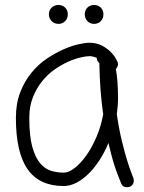

<svg xmlns="http://www.w3.org/2000/svg" viewBox="-20 -742 587 784"><path d="M240.2 -37.1Q260.7 -37.1 285.2 -56.2Q309.6 -75.2 332.5 -107.4Q355.5 -139.6 374 -183.1Q392.6 -226.6 401.4 -275.4Q394.5 -322.3 390.6 -374Q386.7 -425.8 385.7 -484.4Q375 -493.2 375 -505.9Q368.2 -508.8 360.8 -510.7Q353.5 -512.7 344.7 -512.7Q332 -512.7 308.6 -507.3Q285.2 -502 257.8 -489.7Q230.5 -477.5 202.6 -458Q174.8 -438.5 151.9 -410.2Q128.9 -381.8 114.3 -344.7Q99.6 -307.6 99.6 -260.7Q99.6 -186.5 111.8 -142.6Q124 -98.6 144 -75.2Q164.1 -51.8 189 -44.4Q213.9 -37.1 240.2 -37.1ZM457 -275.4Q465.8 -214.8 477.5 -167Q489.3 -119.1 499.5 -85.9Q509.8 -52.7 517.1 -34.7Q524.4 -16.6 524.4 -15.6Q525.4 -12.7 525.9 -10.3Q526.4 -7.8 526.4 -4.9Q526.4 12.7 510.7 20.5Q502.9 22.5 499 22.5Q480.5 22.5 474.6 6.8Q472.7 2.9 456.5 -39.6Q440.4 -82 422.9 -158.2Q407.2 -120.1 386.2 -87.9Q365.2 -55.7 341.3 -32.2Q317.4 -8.8 291.5 4.4Q265.6 17.6 240.2 17.6Q140.6 17.6 92.8 -50.8Q44.9 -119.1 44.9 -260.7Q44.9 -319.3 62.5 -364.7Q80.1 -410.2 107.9 -444.3Q135.7 -478.5 170.4 -502Q205.1 -525.4 238.3 -540Q271.5 -554.7 299.8 -561Q328.1 -567.4 344.7 -567.4Q374 -567.4 395.5 -556.2Q417 -544.9 431.2 -530.8Q445.3 -516.6 452.1 -504.4Q459 -492.2 459 -491.2Q461.9 -486.3 461.9 -480.5Q461.9 -470.7 453.1 -460Q461.9 -414.1 461.9 -338.9Q461.9 -323.2 460.4 -307.6Q459 -292 457 -275.4ZM218.8 -721.7Q235.4 -721.7 246.1 -710.9Q256.8 -700.2 256.8 -683.6Q256.8 -667 246.1 -655.8Q235.4 -644.5 218.8 -644.5Q202.1 -644.5 190.9 -655.8Q179.7 -667 179.7 -683.6Q179.7 -700.2 190.9 -710.9Q202.1 -721.7 218.8 -721.7ZM364.3 -721.7Q380.9 -721.7 391.6 -710.9Q402.3 -700.2 402.3 -683.6Q402.3 -667 391.6 -655.8Q380.9 -644.5 364.3 -644.5Q347.7 -644.5 336.9 -655.8Q326.2 -667 326.2 -683.6Q326.2 -700.2 336.9 -710.9Q347.7 -721.7 364.3 -721.7Z"/></svg>

Font: Coming Soon
Style: Regular
Weight: 400
Designer: Dathan Boardman
Foundry: Open Window
Version: Version 1.002